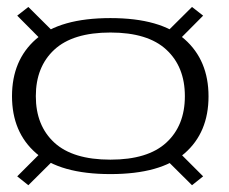

<svg xmlns="http://www.w3.org/2000/svg" viewBox="-20 -595 658 552"><path d="M297.5 -94.5Q442 -94.5 510.8 -154.2Q579.5 -214 579.5 -318Q579.5 -421.5 510.8 -482.2Q442 -543 297.5 -543Q152.5 -543 83.5 -482.5Q14.5 -422 14.5 -318.5Q14.5 -215 83.5 -154.8Q152.5 -94.5 297.5 -94.5ZM61.5 -62.5 143.5 -144 111 -169.5 29.5 -88ZM532 -62.5 564 -88 482.5 -169.5 450 -144ZM297.5 -136Q189.5 -136 136.2 -185Q83 -234 83 -318.5Q83 -403 136.2 -452.2Q189.5 -501.5 297.5 -501.5Q405 -501.5 458.2 -452.2Q511.5 -403 511.5 -318.5Q511.5 -234 458.2 -185Q405 -136 297.5 -136ZM111 -468 143.5 -493.5 61.5 -575 29.5 -550ZM482.5 -468 564 -550 532 -575 450 -493.5Z"/></svg>

Font: Anybody Expanded Light
Style: Regular
Weight: 300
Width: 7
Version: Version 1.113;gftools[0.9.25]